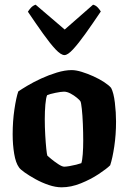

<svg xmlns="http://www.w3.org/2000/svg" viewBox="-20 -799 548 819"><path d="M243 0Q217 0 187.5 -10Q158 -20 131 -35Q104 -50 85 -63.5Q66 -77 61 -85Q47 -104 40.5 -143Q34 -182 34 -226Q34 -282 41.5 -332.5Q49 -383 58 -409Q71 -418 97 -433.5Q123 -449 155.5 -464Q188 -479 222.5 -489.5Q257 -500 286 -500Q304 -500 328.5 -492.5Q353 -485 378.5 -473.5Q404 -462 424.5 -448.5Q445 -435 454 -424Q465 -403 470 -361Q475 -319 475 -280Q475 -225 467.5 -174.5Q460 -124 450 -94Q435 -79 401 -56.5Q367 -34 325 -17Q283 0 243 0ZM254 -88Q262 -88 276.5 -90.5Q291 -93 305 -96.5Q319 -100 327 -103Q331 -115 333 -141.5Q335 -168 335 -199Q335 -233 333.5 -270Q332 -307 329 -334.5Q326 -362 323 -367Q320 -372 308 -382Q296 -392 281 -400Q266 -408 253 -408Q241 -408 216.5 -403Q192 -398 181 -393Q176 -382 173.5 -353Q171 -324 171 -291Q171 -257 173 -222.5Q175 -188 177.5 -164Q180 -140 182 -135Q185 -132 199 -120.5Q213 -109 229 -98.5Q245 -88 254 -88ZM255 -564Q240 -564 217 -588.5Q194 -613 164 -655Q134 -697 99 -749Q103 -756 111.5 -765.5Q120 -775 132 -779L256 -673L377 -779Q389 -776 397.5 -766.5Q406 -757 410 -750Q375 -698 345 -656Q315 -614 292 -589Q269 -564 255 -564Z"/></svg>

Font: Texturina 72pt ExtraBold
Style: Regular
Weight: 800
Designer: Guillermo Torres Carreño
Foundry: Omnibus-Type
Version: Version 1.002; ttfautohint (v1.8.3)